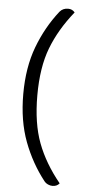

<svg xmlns="http://www.w3.org/2000/svg" viewBox="-58 -756 419 911"><g transform="rotate(5 151.5 -301.0)"><path d="M189 -705Q204 -723 229 -723Q249 -723 261 -708Q190 -620 154.5 -527Q119 -434 119 -301Q119 -168 154 -75Q189 18 261 106Q249 121 228 121Q217 121 206 116Q195 111 189 103Q126 23 89 -75.5Q52 -174 52 -301Q52 -428 89 -526.5Q126 -625 189 -705Z"/></g></svg>

Font: K2D ExtraLight
Style: Regular
Weight: 275
Designer: Katatrad Aksorn Co.,Ltd.
Foundry: Cadson Demak Co.,Ltd.
Version: Version 1.000; ttfautohint (v1.6)